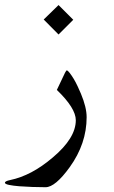

<svg xmlns="http://www.w3.org/2000/svg" viewBox="-94 -513 457 771"><path d="M253.9 -42.5Q253.9 64 186 158.2Q127.9 238.8 88.9 238.8Q64.9 238.8 36.1 237.8Q7.3 236.8 -17.1 234.9Q-41.5 232.9 -57.9 229.5Q-74.2 226.1 -74.2 220.7Q-74.2 214.4 -53.2 210Q-10.7 201.2 32 178.7Q74.7 156.2 118.2 119.1Q210.4 41.5 210.4 -30.3Q210.4 -78.6 134.3 -151.9L167 -220.7Q171.9 -230 174.3 -230.5Q178.7 -229.5 186 -220Q193.4 -210.4 201.7 -196.8Q210 -183.1 217.5 -167Q225.1 -150.9 231 -136.7Q253.9 -82 253.9 -42.5ZM200.2 -433.6 141.1 -374.5 81.5 -434.6 141.1 -492.7Z"/></svg>

Font: XB Kayhan
Style: Regular
Weight: 400
Designer: Behnam
Foundry: Irmug
Version: Version 7.300 2009